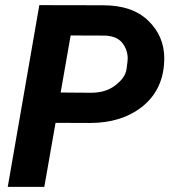

<svg xmlns="http://www.w3.org/2000/svg" viewBox="-20 -731 670 751"><path d="M332 -250C414.1 -250 481.4 -271 534.7 -312.5C587.4 -354 616.2 -409.7 621.6 -479.5C622.1 -487.3 622.6 -494.6 622.6 -502C622.6 -560.5 601.6 -609.9 560.1 -649.9C518.6 -690.4 459.5 -710.4 382.8 -710.4L133.8 -710.9L10.3 0H153.3L197.3 -250.5ZM256.3 -592.3 391.1 -591.8C421.9 -590.3 444.3 -581.1 458.5 -563C472.2 -545.4 479.5 -524.9 479.5 -501.5C479.5 -494.1 477.5 -480 474.6 -459C471.7 -438 457.5 -418 432.1 -397.9C406.7 -377.9 375 -368.2 336.4 -368.2L217.3 -369.1Z"/></svg>

Font: Roboto
Style: Bold Italic
Weight: 700
Italic angle: -12°
Designer: Google
Version: Version 2.137; 2017